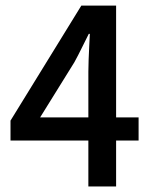

<svg xmlns="http://www.w3.org/2000/svg" viewBox="-20 -676 549 696"><path d="M300.3 0V-166.5H18.1V-238.8L274.9 -655.8H400.9V-250.5H482.4V-166.5H400.9V0ZM125.5 -250.5H300.3V-416.5Q300.3 -435.1 301.3 -460Q302.2 -484.9 303.5 -510Q304.7 -535.2 305.7 -553.2H301.8Q289.6 -529.3 276.4 -502.2Q263.2 -475.1 249.5 -450.2Z"/></svg>

Font: Varta Light
Style: Bold
Weight: 700
Version: Version 1.004